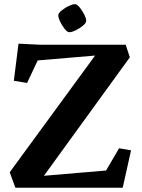

<svg xmlns="http://www.w3.org/2000/svg" viewBox="-20 -887 669 907"><path d="M542.5 -186.5 599.1 -176.8 559.6 0H52.7L25.9 -73.2L429.2 -624.5L158.2 -601.6L107.9 -495.1L45.4 -505.4L67.4 -680.7L167 -675.8H573.7L593.3 -616.2L187.5 -56.6L481 -81.5ZM255.4 -814Q255.4 -816.9 255.9 -818.4Q257.8 -826.7 272.2 -838.4Q286.6 -850.1 304.4 -858.6Q322.3 -867.2 333.5 -867.2Q336.9 -867.2 338.4 -866.7Q346.2 -864.7 357.9 -850.1Q369.6 -835.4 378.4 -817.6Q387.2 -799.8 387.2 -789.1Q387.2 -786.1 386.7 -784.7Q384.8 -776.4 370.1 -764.4Q355.5 -752.4 337.4 -743.7Q319.3 -734.9 308.1 -734.9Q305.2 -734.9 303.7 -735.4Q295.9 -737.3 284.2 -752.2Q272.5 -767.1 263.9 -785.2Q255.4 -803.2 255.4 -814Z"/></svg>

Font: Vesper Libre
Style: Bold
Weight: 700
Designer: Robert Keller & Kimya Gandhi
Foundry: Mota Italic
Version: Version 1.058